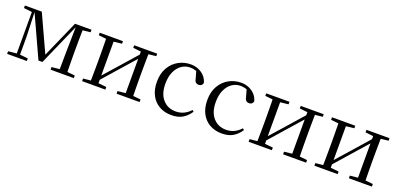

<svg xmlns="http://www.w3.org/2000/svg" viewBox="1 -1220 3974 1923"><g transform="rotate(20 1988.0 -258.5)"><path d="M361.3 -44.4 152.3 -500.2H146.6V-516H225.3L415.9 -101.4H396.3L579.7 -516H611.3V-500.6H604.5L403.6 -44.4ZM590.6 0 593.2 -221.5 598.5 -516H674Q673 -491.8 672.4 -450.7Q671.8 -409.7 671.3 -365.7Q670.8 -321.7 670.8 -288.3V-228.5Q670.8 -194.3 671.3 -150.3Q671.8 -106.3 672.4 -65.3Q673 -24.4 674 0ZM43.5 0V-27.8L142.2 -37.8H158.3L253.4 -27.8V0ZM506.6 0V-27.8L614.8 -38.6H647L754.4 -27.8V0ZM45.3 -489.1V-516H155.1V-477.4H143.3ZM133 0V-516H157.8L167.7 -222.7V0ZM628.5 -477.4V-516H755.2V-489.1L647.8 -477.4Z M842.5 0V-27.8L950.7 -38.6H985.3L1090.3 -27.8V0ZM1209.9 0V-27.8L1312.6 -38.6H1347L1455.2 -27.8V0ZM922.1 0Q923.3 -24.4 923.8 -65.3Q924.3 -106.3 924.8 -150.3Q925.3 -194.3 925.3 -228.5V-288.3Q925.3 -321.7 924.8 -365.7Q924.3 -409.7 923.8 -450.7Q923.3 -491.8 922.1 -516H1003.7V0ZM981.1 -46.9 945.9 -65.8H957.3L1134.2 -265.6L1315 -470.9L1348.7 -451H1337.4L1159.1 -249.4ZM1294.1 0V-516H1375.4Q1374.4 -491.8 1373.9 -450.7Q1373.4 -409.7 1372.9 -365.7Q1372.4 -321.7 1372.4 -288.3V-228.5Q1372.4 -194.3 1372.9 -150.3Q1373.4 -106.3 1373.9 -65.3Q1374.4 -24.4 1375.4 0ZM842.5 -489.1V-516H1090.3V-489.1L986.1 -477.4H951.7ZM1209.9 -489.1V-516H1455.2V-489.1L1347.8 -477.4H1313.4Z M1796.6 14.6Q1723.8 14.6 1667.8 -17.1Q1611.8 -48.8 1580.1 -108.5Q1548.4 -168.3 1548.4 -251.4Q1548.4 -340.7 1585.2 -403.2Q1621.9 -465.8 1681.5 -498.2Q1741 -530.6 1809.8 -530.6Q1854.5 -530.6 1892.7 -514.4Q1930.9 -498.1 1957.7 -468.8Q1984.5 -439.5 1995.2 -399.3Q1986.3 -364.4 1952.7 -364.4Q1932 -364.4 1919.6 -375.7Q1907.1 -386.9 1902.7 -413.5L1877.7 -501.6L1927.8 -461.9Q1897.5 -482.4 1870.4 -490.6Q1843.3 -498.8 1815 -498.8Q1763.9 -498.8 1722.9 -469.9Q1682 -441 1658.5 -388.2Q1634.9 -335.4 1634.9 -261.5Q1634.9 -153.9 1687.9 -94.5Q1740.8 -35 1825.2 -35Q1870 -35 1908.9 -52.7Q1947.9 -70.3 1980.8 -106.9L1996.6 -93.9Q1963.6 -42.3 1915.9 -13.8Q1868.2 14.6 1796.6 14.6Z M2333.6 14.6Q2260.8 14.6 2204.8 -17.1Q2148.8 -48.8 2117.1 -108.5Q2085.4 -168.3 2085.4 -251.4Q2085.4 -340.7 2122.2 -403.2Q2158.9 -465.8 2218.5 -498.2Q2278 -530.6 2346.8 -530.6Q2391.5 -530.6 2429.7 -514.4Q2467.9 -498.1 2494.7 -468.8Q2521.5 -439.5 2532.2 -399.3Q2523.3 -364.4 2489.7 -364.4Q2469 -364.4 2456.6 -375.7Q2444.1 -386.9 2439.7 -413.5L2414.7 -501.6L2464.8 -461.9Q2434.5 -482.4 2407.4 -490.6Q2380.3 -498.8 2352 -498.8Q2300.9 -498.8 2259.9 -469.9Q2219 -441 2195.5 -388.2Q2171.9 -335.4 2171.9 -261.5Q2171.9 -153.9 2224.9 -94.5Q2277.8 -35 2362.2 -35Q2407 -35 2445.9 -52.7Q2484.9 -70.3 2517.8 -106.9L2533.6 -93.9Q2500.6 -42.3 2452.9 -13.8Q2405.2 14.6 2333.6 14.6Z M2617.5 0V-27.8L2725.7 -38.6H2760.3L2865.3 -27.8V0ZM2984.9 0V-27.8L3087.6 -38.6H3122L3230.2 -27.8V0ZM2697.1 0Q2698.3 -24.4 2698.8 -65.3Q2699.3 -106.3 2699.8 -150.3Q2700.3 -194.3 2700.3 -228.5V-288.3Q2700.3 -321.7 2699.8 -365.7Q2699.3 -409.7 2698.8 -450.7Q2698.3 -491.8 2697.1 -516H2778.7V0ZM2756.1 -46.9 2720.9 -65.8H2732.3L2909.2 -265.6L3090 -470.9L3123.7 -451H3112.4L2934.1 -249.4ZM3069.1 0V-516H3150.4Q3149.4 -491.8 3148.9 -450.7Q3148.4 -409.7 3147.9 -365.7Q3147.4 -321.7 3147.4 -288.3V-228.5Q3147.4 -194.3 3147.9 -150.3Q3148.4 -106.3 3148.9 -65.3Q3149.4 -24.4 3150.4 0ZM2617.5 -489.1V-516H2865.3V-489.1L2761.1 -477.4H2726.7ZM2984.9 -489.1V-516H3230.2V-489.1L3122.8 -477.4H3088.4Z M3318.5 0V-27.8L3426.7 -38.6H3461.3L3566.3 -27.8V0ZM3685.9 0V-27.8L3788.6 -38.6H3823L3931.2 -27.8V0ZM3398.1 0Q3399.3 -24.4 3399.8 -65.3Q3400.3 -106.3 3400.8 -150.3Q3401.3 -194.3 3401.3 -228.5V-288.3Q3401.3 -321.7 3400.8 -365.7Q3400.3 -409.7 3399.8 -450.7Q3399.3 -491.8 3398.1 -516H3479.7V0ZM3457.1 -46.9 3421.9 -65.8H3433.3L3610.2 -265.6L3791 -470.9L3824.7 -451H3813.4L3635.1 -249.4ZM3770.1 0V-516H3851.4Q3850.4 -491.8 3849.9 -450.7Q3849.4 -409.7 3848.9 -365.7Q3848.4 -321.7 3848.4 -288.3V-228.5Q3848.4 -194.3 3848.9 -150.3Q3849.4 -106.3 3849.9 -65.3Q3850.4 -24.4 3851.4 0ZM3318.5 -489.1V-516H3566.3V-489.1L3462.1 -477.4H3427.7ZM3685.9 -489.1V-516H3931.2V-489.1L3823.8 -477.4H3789.4Z"/></g></svg>

Font: Noto Serif KR
Style: Regular
Weight: 200
Designer: Ryoko NISHIZUKA 西塚涼子 (kana & ideographs); Frank Grießhammer (Latin, Greek & Cyrillic); Wenlong ZHANG 张文龙 (bopomofo); San
Foundry: Adobe
Version: Version 2.001;hotconv 1.1.0;makeotfexe 2.6.0